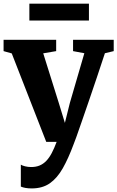

<svg xmlns="http://www.w3.org/2000/svg" viewBox="-20 -773 640 1046"><path d="M152.5 253.5Q134 253.5 118.8 250.8Q103.5 248 93.5 243.5V124Q100.5 129 116.5 133Q132.5 137 150 137Q175.5 137 195.5 128.8Q215.5 120.5 231.8 103.8Q248 87 261.8 61Q275.5 35 288.5 0H232L44 -482L-0.5 -494.5V-556H286V-494.5L215.5 -482.5L300.5 -211.5L333.5 -103.5L360.5 -212L439.5 -483L378 -494.5V-556H599.5V-494.5L551.5 -483Q531 -420.5 508.5 -353.5Q486 -286.5 464.5 -224Q443 -161.5 425.2 -110.2Q407.5 -59 395.8 -26.2Q384 6.5 381 13Q352.5 90 322 143.8Q291.5 197.5 251.5 225.5Q211.5 253.5 152.5 253.5ZM464.5 -753V-661H140V-753Z"/></svg>

Font: Merriweather ExtraBold
Style: Regular
Weight: 800
Version: Version 2.100